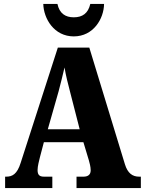

<svg xmlns="http://www.w3.org/2000/svg" viewBox="-20 -956 736 976"><path d="M355 -771C455 -771 508 -861 509 -936H439C428 -888 399 -868 355 -868C312 -868 282 -888 272 -936H200C202 -861 255 -771 355 -771ZM6 0H246V-58H203C178 -58 171 -70 171 -92C171 -111 179 -141 183 -157L203 -233H404L432 -140C435 -130 441 -108 441 -90C441 -65 423 -58 405 -58H369V0H696V-58H687C654 -58 629 -75 615 -121L434 -714H274L85 -128C67 -70 42 -58 12 -58H6ZM223 -299 278 -492C288 -529 298 -571 308 -613C315 -570 326 -529 336 -490L385 -299Z"/></svg>

Font: Noto Serif Ethiopic Condensed Black
Style: Regular
Weight: 900
Width: 3
Designer: Monotype Design Team
Foundry: Monotype Imaging Inc.
Version: Version 2.102